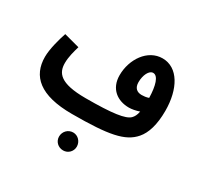

<svg xmlns="http://www.w3.org/2000/svg" viewBox="-170 -758 1228 1199"><g transform="rotate(30 444.0 -158.5)"><path d="M357 21C621 21 730 0 794 -75C831 -118 853 -187 853 -287C853 -444 787 -563 675 -563C568 -563 494 -453 494 -338C494 -239 563 -191 645 -191C665 -191 693 -196 719 -205C714 -178 705 -162 693 -150C663 -120 575 -107 382 -107C195 -107 160 -162 160 -233C160 -277 173 -322 184 -360L72 -390C55 -340 33 -260 33 -204C33 -66 125 21 357 21ZM618 -359C618 -410 640 -455 669 -455C705 -455 723 -394 725 -307C708 -301 690 -299 675 -299C641 -299 618 -317 618 -359ZM423 246C458 246 486 218 486 183C486 147 458 117 423 117C386 117 358 147 358 183C358 218 386 246 423 246Z"/></g></svg>

Font: Noto Sans Arabic UI XCn
Style: Bold
Weight: 700
Width: 2
Designer: Monotype Design Team, Nadine Chahine and Nizar Qandah
Foundry: Monotype Imaging Inc.
Version: Version 2.010